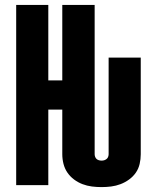

<svg xmlns="http://www.w3.org/2000/svg" viewBox="-20 -755 640 783"><path d="M394 8Q374 8 354.5 5.5Q335 3 316.5 -4Q298 -11 282 -23Q266 -35 255 -51Q244 -67 239 -86.5Q234 -106 234 -126V-308H177V0H46V-735H177V-427H234V-735H366V-126Q366 -121 368 -115.5Q370 -110 374 -106.5Q378 -103 383.5 -101.5Q389 -100 394 -100Q400 -100 405 -101.5Q410 -103 414.5 -106.5Q419 -110 421 -115.5Q423 -121 423 -126V-520H554V-126Q554 -106 549.5 -86.5Q545 -67 534 -51Q523 -35 506.5 -23Q490 -11 471.5 -4Q453 3 433.5 5.5Q414 8 394 8Z"/></svg>

Font: Iosevka Custom Heavy Extended
Style: Regular
Weight: 900
Width: 7
Monospace: yes
Designer: Belleve Invis
Foundry: Belleve Invis
Version: Version 11.2.4; ttfautohint (v1.8.4)